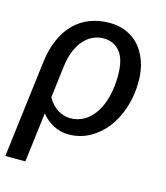

<svg xmlns="http://www.w3.org/2000/svg" viewBox="-104 -597 734 847"><g transform="rotate(15 262.5 -173.0)"><path d="M54 -271Q61.5 -331 81.2 -376.5Q101 -422 131.8 -453Q162.5 -484 203.5 -499.8Q244.5 -515.5 294 -515.5Q335 -515.5 369.5 -500.8Q404 -486 429 -458Q454 -430 468.2 -389.5Q482.5 -349 482.5 -298Q482.5 -235 464.5 -179.2Q446.5 -123.5 414.8 -82.2Q383 -41 339 -17Q295 7 243.5 7Q206 7 174 -10Q142 -27 119 -55.5L91 171H-0.5ZM128.5 -132Q138 -114.5 150.2 -101.5Q162.5 -88.5 176.2 -80.2Q190 -72 204.5 -68Q219 -64 233 -64Q266.5 -64 295 -80.5Q323.5 -97 344.2 -127.8Q365 -158.5 376.5 -202.5Q388 -246.5 388 -301.5Q388 -374 360 -408.2Q332 -442.5 285 -442.5Q260.5 -442.5 237.8 -432.5Q215 -422.5 196.2 -401.8Q177.5 -381 164.2 -349.2Q151 -317.5 146 -274.5Z"/></g></svg>

Font: Lato Medium
Style: Italic
Weight: 500
Italic angle: -7°
Designer: Lukasz Dziedzic
Foundry: tyPoland Lukasz Dziedzic
Version: Version 2.006; 2014-01-15